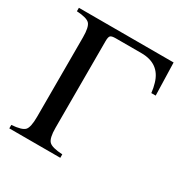

<svg xmlns="http://www.w3.org/2000/svg" viewBox="-155 -788 880 913"><g transform="rotate(30 285.5 -331.0)"><path d="M544 -483H520Q517 -510 510 -533Q484 -624 384 -624H243Q221 -624 214.5 -617.5Q208 -611 208 -588V-112Q208 -56 224.5 -39Q241 -22 299 -19V0H19V-19Q75 -23 90.5 -39.5Q106 -56 106 -114V-550Q106 -606 90.5 -623Q75 -640 19 -643V-662H539Z"/></g></svg>

Font: STIX Math
Style: Regular
Weight: 400
Designer: MicroPress Inc., with final additions and corrections provided by Coen Hoffman, Elsevier (retired)
Version: Version 1.1.1